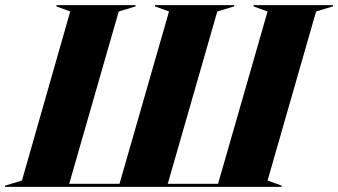

<svg xmlns="http://www.w3.org/2000/svg" viewBox="-76 -732 1324 752"><path d="M-56 -5 10 -25 199 -687 145 -707V-712H455V-707L389 -687L195 -12H392L586 -687L531 -707V-712H841V-707L775 -687L581 -12H778L972 -687L917 -707V-712H1228V-707L1162 -687L972 -25L1027 -5V0H-56Z"/></svg>

Font: Nyght Serif Dark Italic
Style: Regular
Weight: 800
Italic angle: -16°
Designer: Maksym Kobuzan
Version: Version 0.400